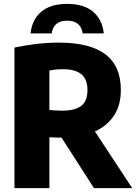

<svg xmlns="http://www.w3.org/2000/svg" viewBox="-20 -969 704 989"><path d="M54.5 0V-724Q105.5 -735 163.8 -742.2Q222 -749.5 283.5 -749.5Q442.5 -749.5 522.5 -689.5Q602.5 -629.5 602.5 -505Q602.5 -427.5 567.2 -374Q532 -320.5 469 -292L661 0H464L297 -260Q278.5 -260 264.2 -260.5Q250 -261 234.5 -262V0ZM301 -399Q365 -399 397.8 -423.2Q430.5 -447.5 430.5 -505Q430.5 -560.5 399 -586.5Q367.5 -612.5 306 -612.5Q284.5 -612.5 267.2 -610.8Q250 -609 234.5 -606V-402.5Q251.5 -401 266.8 -400Q282 -399 301 -399ZM137.5 -797Q145 -868.5 192.8 -908.8Q240.5 -949 326 -949Q411.5 -949 459.2 -908.8Q507 -868.5 514.5 -797H406Q396 -862.5 326 -862.5Q256 -862.5 246 -797Z"/></svg>

Font: Encode Sans SemiCondensed SemiCondensed ExtraBold
Style: Regular
Weight: 800
Width: 4
Designer: Multiple Designers
Foundry: Impallari Type
Version: Version 3.000; ttfautohint (v1.8.3) -l 8 -r 50 -G 200 -x 14 